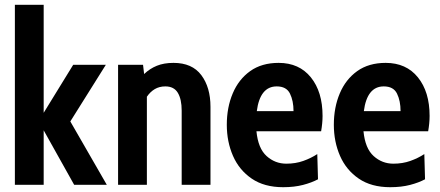

<svg xmlns="http://www.w3.org/2000/svg" viewBox="-20 -770 1835 800"><path d="M42 0V-750H162V-300L285 -500H421L273 -264L425 0H289L162 -227V0Z M472 0V-500H576L580.5 -461.5Q604 -484 633.5 -496Q663 -508 703 -508Q780.5 -508 818.8 -457Q857 -406 857 -325V0H737V-309Q737 -356.5 721 -383.2Q705 -410 669 -410Q644 -410 625 -398.8Q606 -387.5 592 -367V0Z M1160 10Q1081 10 1028.8 -25.8Q976.5 -61.5 950.8 -120.5Q925 -179.5 925 -250Q925 -322.5 949.8 -381Q974.5 -439.5 1022.5 -473.8Q1070.5 -508 1141 -508Q1226.5 -508 1275.2 -447.8Q1324 -387.5 1324 -287Q1324 -257.5 1318 -223H1048.5Q1055.5 -151.5 1090.8 -119.8Q1126 -88 1173 -88Q1211.5 -88 1243.8 -99.5Q1276 -111 1302 -128L1305 -23Q1279 -9 1242.5 0.5Q1206 10 1160 10ZM1050 -307H1203Q1203 -350 1188.2 -380Q1173.5 -410 1133 -410Q1063.5 -410 1050 -307Z M1606 10Q1527 10 1474.8 -25.8Q1422.5 -61.5 1396.8 -120.5Q1371 -179.5 1371 -250Q1371 -322.5 1395.8 -381Q1420.5 -439.5 1468.5 -473.8Q1516.5 -508 1587 -508Q1672.5 -508 1721.2 -447.8Q1770 -387.5 1770 -287Q1770 -257.5 1764 -223H1494.5Q1501.5 -151.5 1536.8 -119.8Q1572 -88 1619 -88Q1657.5 -88 1689.8 -99.5Q1722 -111 1748 -128L1751 -23Q1725 -9 1688.5 0.5Q1652 10 1606 10ZM1496 -307H1649Q1649 -350 1634.2 -380Q1619.5 -410 1579 -410Q1509.5 -410 1496 -307Z"/></svg>

Font: Cabin Condensed
Style: Bold
Weight: 700
Width: 3
Designer: Pablo Impallari
Foundry: Pablo Impallari. http://www.impallari.com Igino Marini. http://www.ikern.com
Version: Version 3.001; ttfautohint (v1.8.3)